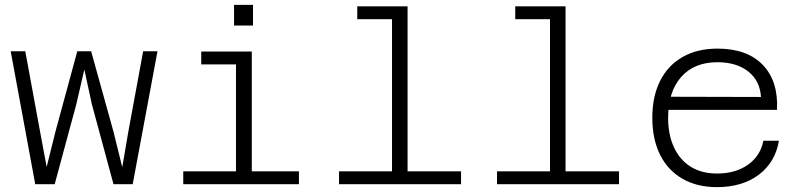

<svg xmlns="http://www.w3.org/2000/svg" viewBox="-20 -758 3290 790"><path d="M125 0 24 -547H84L145 -216L172 -71L208 -216L298 -547H355L447 -216L483 -70L508 -216L569 -547H628L526 0H447L358 -329L327 -472L294 -329L205 0Z M951 0V-546H1016V0ZM734 0V-53H1210V0ZM808 -493V-546H983V-493ZM943 -653V-738H1021V-653Z M1593 0V-732H1657V0ZM1375 0V-53H1877V0ZM1450 -679V-732H1625V-679Z M2243 0V-732H2307V0ZM2025 0V-53H2527V0ZM2100 -679V-732H2275V-679Z M2930 12Q2848 12 2788 -22.5Q2728 -57 2696 -121Q2664 -185 2664 -274Q2664 -361 2696 -425Q2728 -489 2788.5 -523.5Q2849 -558 2932 -558Q3054 -558 3118.5 -491Q3183 -424 3177 -306H2715L2716 -360L3111 -359Q3107 -426 3058.5 -464Q3010 -502 2932 -502Q2836 -502 2782.5 -441Q2729 -380 2729 -273Q2729 -204 2753 -152Q2777 -100 2822 -72Q2867 -44 2930 -44Q3007 -44 3058 -80.5Q3109 -117 3121 -179H3185Q3170 -90 3102 -39Q3034 12 2930 12Z"/></svg>

Font: Azeret Mono Thin ExtraLight
Style: Regular
Weight: 250
Version: Version 1.002